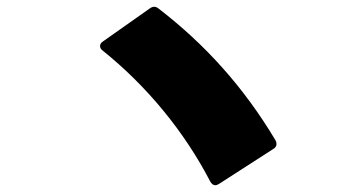

<svg xmlns="http://www.w3.org/2000/svg" viewBox="-20 -661 1040 568"><path d="M628 -117 788 -220C795 -224 798 -229 798 -235C798 -239 797 -242 795 -246C700 -405 586 -530 450 -635C445 -639 441 -641 436 -641C432 -641 427 -639 423 -636L284 -538C278 -534 276 -529 276 -525C276 -520 278 -516 283 -512C415 -406 525 -272 602 -124C606 -117 611 -113 617 -113C621 -113 624 -115 628 -117Z"/></svg>

Font: LINE Seed JP_OTF ExtraBold
Style: Regular
Weight: 800
Designer: LY Corporation & Fontrix & Fontworks
Version: Version 1.013